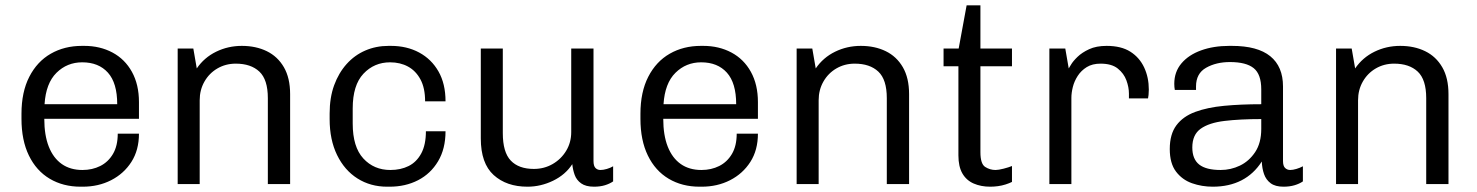

<svg xmlns="http://www.w3.org/2000/svg" viewBox="-20 -694 5569 724"><path d="M284 10Q218 10 167.5 -20Q117 -50 89 -107.5Q61 -165 61 -246V-265Q61 -347 90.5 -404.5Q120 -462 171.5 -491.5Q223 -521 289 -521H298Q357 -521 404 -496Q451 -471 477.5 -423Q504 -375 504 -309V-246H147Q147 -184 164 -141Q181 -98 213 -75.5Q245 -53 291 -53Q328 -53 358 -68Q388 -83 406 -113.5Q424 -144 424 -190H504Q504 -128 475.5 -83.5Q447 -39 399 -14.5Q351 10 292 10ZM148 -301H422Q422 -381 387 -420Q352 -459 290 -459Q233 -459 193 -419.5Q153 -380 148 -301Z M650 0V-511H709L722 -436Q750 -477 795 -499Q840 -521 892 -521Q945 -521 986 -501Q1027 -481 1050.5 -440.5Q1074 -400 1074 -339V0H990V-324Q990 -394 958 -424Q926 -454 869 -454Q831 -454 800 -436Q769 -418 751 -386.5Q733 -355 733 -316V0Z M1440 10Q1377 10 1328 -21Q1279 -52 1251 -109.5Q1223 -167 1223 -245V-266Q1223 -326 1240 -372.5Q1257 -419 1287 -452.5Q1317 -486 1357.5 -503.5Q1398 -521 1445 -521H1454Q1514 -521 1560.5 -496Q1607 -471 1633.5 -424.5Q1660 -378 1660 -312H1583Q1583 -362 1565.5 -394.5Q1548 -427 1518.5 -443Q1489 -459 1451 -459Q1391 -459 1350.5 -416Q1310 -373 1310 -285V-228Q1310 -140 1350 -96.5Q1390 -53 1452 -53Q1491 -53 1521 -68Q1551 -83 1568.5 -115.5Q1586 -148 1586 -199H1660Q1660 -133 1632 -86Q1604 -39 1556.5 -14.5Q1509 10 1449 10Z M1969 10Q1890 10 1841.5 -34Q1793 -78 1793 -172V-511H1876V-192Q1876 -120 1906 -88.5Q1936 -57 1993 -57Q2032 -57 2064 -75.5Q2096 -94 2115 -125.5Q2134 -157 2134 -196V-511H2218V-87Q2218 -68 2225.5 -60.5Q2233 -53 2244 -53Q2255 -53 2268.5 -57Q2282 -61 2292 -67V-10Q2279 -1 2261 4.5Q2243 10 2220 10Q2189 10 2171.5 -2.5Q2154 -15 2147 -34.5Q2140 -54 2138 -75Q2112 -35 2065.5 -12.5Q2019 10 1969 10Z M2618 10Q2552 10 2501.5 -20Q2451 -50 2423 -107.5Q2395 -165 2395 -246V-265Q2395 -347 2424.5 -404.5Q2454 -462 2505.5 -491.5Q2557 -521 2623 -521H2632Q2691 -521 2738 -496Q2785 -471 2811.5 -423Q2838 -375 2838 -309V-246H2481Q2481 -184 2498 -141Q2515 -98 2547 -75.5Q2579 -53 2625 -53Q2662 -53 2692 -68Q2722 -83 2740 -113.5Q2758 -144 2758 -190H2838Q2838 -128 2809.5 -83.5Q2781 -39 2733 -14.5Q2685 10 2626 10ZM2482 -301H2756Q2756 -381 2721 -420Q2686 -459 2624 -459Q2567 -459 2527 -419.5Q2487 -380 2482 -301Z M2984 0V-511H3043L3056 -436Q3084 -477 3129 -499Q3174 -521 3226 -521Q3279 -521 3320 -501Q3361 -481 3384.5 -440.5Q3408 -400 3408 -339V0H3324V-324Q3324 -394 3292 -424Q3260 -454 3203 -454Q3165 -454 3134 -436Q3103 -418 3085 -386.5Q3067 -355 3067 -316V0Z M3714 10Q3679 10 3651.5 -2Q3624 -14 3609 -40Q3594 -66 3594 -108V-444H3538V-511H3595L3625 -674H3677V-511H3796V-444H3677V-120Q3677 -76 3695 -64.5Q3713 -53 3734 -53Q3745 -53 3764.5 -58Q3784 -63 3796 -68V-8Q3786 -3 3772 1.5Q3758 6 3743 8Q3728 10 3714 10Z M3937 0V-511H3997L4010 -436Q4011 -437 4018.5 -450Q4026 -463 4043 -479.5Q4060 -496 4087 -508.5Q4114 -521 4153 -521Q4208 -521 4242.5 -499Q4277 -477 4294.5 -439.5Q4312 -402 4312 -356Q4312 -345 4311 -336Q4310 -327 4309 -323H4237V-341Q4237 -365 4227.5 -391Q4218 -417 4195 -435.5Q4172 -454 4130 -454Q4099 -454 4078 -441Q4057 -428 4044 -408Q4031 -388 4025.5 -366Q4020 -344 4020 -325V0Z M4553 10Q4512 10 4475 -3Q4438 -16 4414.5 -47Q4391 -78 4391 -132Q4391 -188 4416 -221.5Q4441 -255 4487 -272Q4533 -289 4596 -295Q4659 -301 4736 -301V-357Q4736 -414 4707.5 -437Q4679 -460 4618 -460Q4566 -460 4528 -438.5Q4490 -417 4490 -368V-355H4410Q4409 -360 4408.5 -366Q4408 -372 4408 -378Q4408 -423 4435 -455Q4462 -487 4509 -504Q4556 -521 4615 -521H4625Q4722 -521 4770 -482Q4818 -443 4818 -368V-87Q4818 -68 4826 -60.5Q4834 -53 4845 -53Q4855 -53 4868.5 -57Q4882 -61 4893 -67V-10Q4880 -1 4861.5 4.5Q4843 10 4820 10Q4789 10 4771.5 -3Q4754 -16 4746.5 -37.5Q4739 -59 4738 -85Q4708 -38 4661.5 -14Q4615 10 4553 10ZM4583 -53Q4621 -53 4655.5 -69.5Q4690 -86 4713 -120.5Q4736 -155 4736 -208V-245Q4656 -245 4597.5 -238Q4539 -231 4507.5 -208.5Q4476 -186 4476 -138Q4476 -94 4502 -73.5Q4528 -53 4583 -53Z M5018 0V-511H5077L5090 -436Q5118 -477 5163 -499Q5208 -521 5260 -521Q5313 -521 5354 -501Q5395 -481 5418.5 -440.5Q5442 -400 5442 -339V0H5358V-324Q5358 -394 5326 -424Q5294 -454 5237 -454Q5199 -454 5168 -436Q5137 -418 5119 -386.5Q5101 -355 5101 -316V0Z"/></svg>

Font: Chivo Medium Light
Style: Regular
Weight: 300
Version: Version 2.002